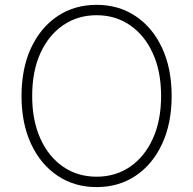

<svg xmlns="http://www.w3.org/2000/svg" viewBox="-20 -757 792 787"><path d="M683.6 -363.6Q683.6 -251.4 644.5 -167.3Q605.5 -83.1 536 -36.6Q466.6 9.9 376.1 9.9Q285.2 9.9 215.7 -36.8Q146.3 -83.5 107.2 -167.4Q68.2 -251.4 68.2 -363.6Q68.2 -476.2 107.2 -560.2Q146.3 -644.2 215.7 -690.7Q285.2 -737.2 376.1 -737.2Q466.6 -737.2 536 -690.7Q605.5 -644.2 644.5 -560.2Q683.6 -476.2 683.6 -363.6ZM640.3 -363.6Q640.3 -464.8 606.2 -539.1Q572.1 -613.3 512.6 -653.9Q453.1 -694.6 376.1 -694.6Q299 -694.6 239.3 -654.1Q179.7 -613.6 145.8 -539.4Q111.9 -465.2 111.9 -363.6Q111.9 -263.1 145.6 -188.7Q179.3 -114.3 238.8 -73.5Q298.3 -32.7 376.1 -32.7Q453.1 -32.7 512.8 -73.3Q572.4 -114 606.4 -188.4Q640.3 -262.8 640.3 -363.6Z"/></svg>

Font: Inter Extra Light BETA
Style: Regular
Weight: 200
Designer: Rasmus Andersson
Foundry: rsms
Version: Version 3.011;git-f93a4a705